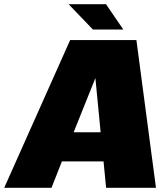

<svg xmlns="http://www.w3.org/2000/svg" viewBox="-20 -890 759 910"><path d="M482.9 0 470.7 -125H273.4L224.1 0H0L312.5 -700.2H626.5L719.2 0ZM432.1 -520 329.1 -263.2H457ZM564.5 -750H420.4L305.2 -870.1H482.4Z"/></svg>

Font: Fivo Sans Black
Style: Regular
Weight: 900
Designer: Alexander Slobzheninov
Foundry: Alexander Slobzheninov
Version: 1.0